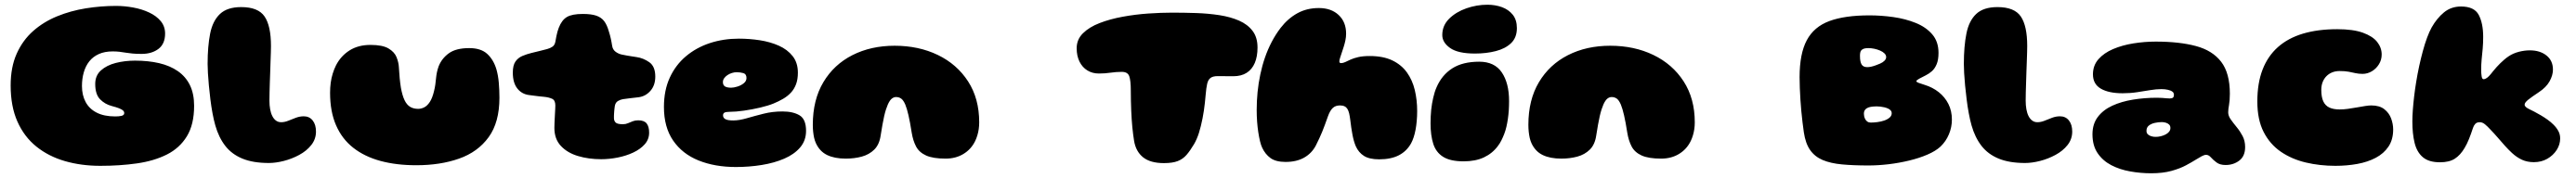

<svg xmlns="http://www.w3.org/2000/svg" viewBox="-20 -660 10876 753"><path d="M403.5 41.5Q323 41.5 254 21.5Q185 1.5 133.5 -40Q82 -81.5 53.5 -145.8Q25 -210 25 -298.5Q25 -376 50.5 -433Q76 -490 120.2 -529Q164.5 -568 221.5 -591.2Q278.5 -614.5 342.5 -624.8Q406.5 -635 470 -635Q506 -635 542.5 -628.2Q579 -621.5 609.5 -607.2Q640 -593 658.5 -570.8Q677 -548.5 677 -518Q677 -474.5 649 -453.2Q621 -432 578 -432Q555.5 -432 539.5 -433.5Q523.5 -435 510.5 -437.2Q497.5 -439.5 484.5 -441Q471.5 -442.5 455.5 -442.5Q422 -442.5 397.5 -431.5Q373 -420.5 357.2 -400.8Q341.5 -381 333.8 -354.2Q326 -327.5 326 -296Q326 -257.5 341.5 -228.5Q357 -199.5 388.2 -183.5Q419.5 -167.5 466 -167.5Q473 -167.5 480 -168Q487 -168.5 492.5 -169.8Q498 -171 501.2 -173.8Q504.5 -176.5 504.5 -181.5Q504.5 -188 499.2 -192.8Q494 -197.5 482.5 -202Q471 -206.5 452 -211.5Q423 -219 402.5 -240Q382 -261 382 -305Q382 -340.5 406.2 -362.2Q430.5 -384 469 -393.8Q507.5 -403.5 550 -403.5Q606 -403.5 652 -392.8Q698 -382 731 -359Q764 -336 781.8 -299.8Q799.5 -263.5 799.5 -212.5Q799.5 -133.5 769 -83.5Q738.5 -33.5 684.2 -6.2Q630 21 558.2 31.2Q486.5 41.5 403.5 41.5Z M1115 29.5Q1048.5 29.5 1003.5 11Q958.5 -7.5 931 -43Q903.5 -78.5 889 -129.5Q882.5 -152.5 877.2 -180.8Q872 -209 868.2 -239.5Q864.5 -270 861.8 -298.8Q859 -327.5 857.8 -351Q856.5 -374.5 856.5 -389.5Q856.5 -464 867.2 -518Q878 -572 908.8 -601Q939.5 -630 998.5 -630Q1070 -630 1097 -590.2Q1124 -550.5 1124 -465.5Q1124 -455 1123.5 -438.2Q1123 -421.5 1122.2 -400.8Q1121.5 -380 1120.8 -357.2Q1120 -334.5 1119.2 -312.2Q1118.5 -290 1118 -270Q1117.5 -250 1117.5 -234.5Q1117.5 -214.5 1120.5 -197.8Q1123.5 -181 1129.8 -168.8Q1136 -156.5 1145.2 -149.8Q1154.5 -143 1167 -143Q1181.5 -143 1197 -149.2Q1212.5 -155.5 1229 -161.8Q1245.5 -168 1262.5 -168Q1286 -168 1300 -150.5Q1314 -133 1314 -103.5Q1314 -71.5 1294.2 -46.5Q1274.5 -21.5 1243.5 -4.8Q1212.5 12 1178.2 20.8Q1144 29.5 1115 29.5Z M1737.5 39Q1653.5 39 1586.2 20.8Q1519 2.5 1471.5 -34.8Q1424 -72 1398.8 -130Q1373.5 -188 1373.5 -267.5Q1373.5 -289.5 1376.2 -310Q1379 -330.5 1384.8 -349Q1390.5 -367.5 1398.5 -383.5Q1419 -423.5 1455.8 -446.8Q1492.5 -470 1544 -470Q1595 -470 1620.2 -455Q1645.5 -440 1654.2 -418Q1663 -396 1664 -375.5Q1665 -362.5 1665.8 -350.8Q1666.5 -339 1667.5 -328.2Q1668.5 -317.5 1669.8 -307.8Q1671 -298 1672.5 -289Q1678.5 -256 1687.8 -236.5Q1697 -217 1711.2 -208.2Q1725.5 -199.5 1745.5 -199.5Q1758.5 -199.5 1771.2 -206Q1784 -212.5 1794.8 -229Q1805.5 -245.5 1812.5 -275Q1816 -289 1817.8 -302.2Q1819.5 -315.5 1820.8 -328.2Q1822 -341 1824.5 -353.5Q1827 -366 1831.5 -378.5Q1844.5 -412.5 1874.8 -434.5Q1905 -456.5 1961 -456.5Q2010.5 -456.5 2037.2 -431.8Q2064 -407 2076 -366Q2079.5 -353.5 2082 -339.5Q2084.5 -325.5 2085.8 -310.2Q2087 -295 2087.8 -279Q2088.5 -263 2088.5 -246.5Q2088.5 -142.5 2043 -79.8Q1997.5 -17 1918.2 11Q1839 39 1737.5 39Z M2518 13.5Q2465 13.5 2420 0Q2375 -13.5 2347.8 -42.8Q2320.5 -72 2320.5 -119Q2320.5 -129 2321 -139.5Q2321.5 -150 2322 -160.2Q2322.5 -170.5 2323 -180Q2323.5 -189.5 2324 -198.2Q2324.5 -207 2324.5 -214Q2324.5 -236 2310.8 -242.2Q2297 -248.5 2276.5 -250.5Q2266 -251.5 2256.2 -252.5Q2246.5 -253.5 2236.2 -255Q2226 -256.5 2213 -258Q2182.5 -262 2163.8 -286Q2145 -310 2145 -353Q2145 -383.5 2156 -399.5Q2167 -415.5 2185.2 -423.2Q2203.5 -431 2224 -436Q2243 -440.5 2260 -444.8Q2277 -449 2290 -452.5Q2303 -456 2312.8 -462.8Q2322.5 -469.5 2325 -485.5Q2327 -497 2329 -507Q2331 -517 2333.5 -526Q2336 -535 2339 -542.5Q2351.5 -575 2373.2 -588Q2395 -601 2440.5 -601Q2476 -601 2497.2 -593.8Q2518.5 -586.5 2530.5 -570.8Q2542.5 -555 2550 -528.5Q2553 -519 2555 -511.8Q2557 -504.5 2558.5 -497.5Q2560 -490.5 2561.5 -483Q2563 -475.5 2564.5 -465.5Q2567 -450 2579 -441Q2591 -432 2606 -429Q2618.5 -426.5 2627.8 -424.8Q2637 -423 2646.2 -421.8Q2655.5 -420.5 2667.5 -418.5Q2696 -414.5 2721.2 -396.8Q2746.5 -379 2746.5 -336Q2746.5 -299 2725.8 -275.5Q2705 -252 2675 -248.5Q2658 -246.5 2640.2 -244.5Q2622.5 -242.5 2610 -240.5Q2600 -239 2589 -232.8Q2578 -226.5 2575.5 -210.5Q2575 -205.5 2574.2 -200.5Q2573.5 -195.5 2573.2 -190.5Q2573 -185.5 2572.5 -180.5Q2572 -175.5 2572 -170.5Q2572 -165.5 2572 -160Q2572 -149 2579 -141.8Q2586 -134.5 2610 -134.5Q2621.5 -134.5 2631.2 -138.8Q2641 -143 2651.2 -147Q2661.5 -151 2674.5 -151Q2699.5 -151 2710 -137.8Q2720.5 -124.5 2720.5 -99Q2720.5 -70.5 2701.8 -49.5Q2683 -28.5 2653 -14.5Q2623 -0.5 2587.5 6.5Q2552 13.5 2518 13.5Z M3087 46.5Q2998 46.5 2929.2 18.8Q2860.5 -9 2821.8 -65.5Q2783 -122 2783 -207.5Q2783 -278 2807.8 -331.8Q2832.5 -385.5 2876.2 -422.2Q2920 -459 2977.2 -477.8Q3034.5 -496.5 3099.5 -496.5Q3143.5 -496.5 3187.5 -489.8Q3231.5 -483 3268 -466.8Q3304.5 -450.5 3326.5 -422.5Q3348.5 -394.5 3348.5 -352.5Q3348.5 -324.5 3340.8 -303.8Q3333 -283 3319 -268Q3305 -253 3286.2 -242Q3267.5 -231 3245.5 -222Q3223.5 -213 3189.8 -205Q3156 -197 3121.2 -192Q3086.5 -187 3061 -187Q3045.5 -187 3039 -183.8Q3032.5 -180.5 3032.5 -172Q3032.5 -167 3034.8 -163Q3037 -159 3041.5 -156.5Q3047 -153 3055.8 -151.8Q3064.5 -150.5 3075.5 -150.5Q3101 -150.5 3133.5 -160Q3166 -169.5 3203.8 -179Q3241.5 -188.5 3283.5 -188.5Q3328.5 -188.5 3355.8 -172Q3383 -155.5 3383 -106.5Q3383 -65.5 3358 -36.2Q3333 -7 3290.8 11.2Q3248.5 29.5 3195.5 38Q3142.5 46.5 3087 46.5ZM3066.5 -289Q3078 -289 3093.2 -293.8Q3108.5 -298.5 3120 -307.8Q3131.5 -317 3131.5 -330Q3131.5 -347 3118 -350.8Q3104.5 -354.5 3090 -354.5Q3080 -354.5 3069.8 -351.2Q3059.5 -348 3051 -342.2Q3042.5 -336.5 3037.2 -329Q3032 -321.5 3032 -313Q3032 -303 3036.8 -297.8Q3041.5 -292.5 3049.5 -290.8Q3057.5 -289 3066.5 -289Z M3550.5 11Q3503.5 11 3472 -4.2Q3440.5 -19.5 3424.5 -54.5Q3420 -64.5 3417.2 -76.5Q3414.5 -88.5 3413 -102.5Q3411.5 -116.5 3411.5 -132Q3411.5 -237.5 3456 -312.2Q3500.5 -387 3578.8 -426.8Q3657 -466.5 3757 -466.5Q3858.5 -466.5 3939.2 -427.5Q4020 -388.5 4067 -315.8Q4114 -243 4114 -142.5Q4114 -127.5 4112 -113.8Q4110 -100 4106.2 -87.5Q4102.5 -75 4097 -63.5Q4080 -28.5 4047.5 -8.8Q4015 11 3972 11Q3919 11 3889.8 -2.2Q3860.5 -15.5 3847.5 -40.2Q3834.5 -65 3829 -99Q3825.5 -121 3822.2 -139.2Q3819 -157.5 3815.5 -172Q3812 -186.5 3808.8 -197.8Q3805.5 -209 3802 -217.5Q3794 -236 3784.8 -242.8Q3775.5 -249.5 3763 -249.5Q3753.5 -249.5 3745 -242.8Q3736.5 -236 3728.5 -218.5Q3724.5 -209.5 3720.5 -197.2Q3716.5 -185 3712.8 -168.8Q3709 -152.5 3705.5 -132.2Q3702 -112 3698 -87Q3692.5 -48.5 3671 -27.2Q3649.5 -6 3618.2 2.5Q3587 11 3550.5 11Z M4894 30Q4836.5 30 4806 5.5Q4775.5 -19 4768 -63.5Q4766 -76.5 4764 -91Q4762 -105.5 4760.5 -121.5Q4759 -137.5 4757.8 -155Q4756.5 -172.5 4755.8 -192Q4755 -211.5 4754.5 -232.8Q4754 -254 4754 -277.5Q4754 -319 4747.5 -337.5Q4741 -356 4716 -356Q4692 -356 4668.5 -352.5Q4645 -349 4619 -349Q4592 -349 4570.8 -362Q4549.5 -375 4537.5 -399.2Q4525.5 -423.5 4525.5 -456Q4525.5 -493 4552 -519.2Q4578.5 -545.5 4622.5 -562.5Q4666.5 -579.5 4719.8 -589.2Q4773 -599 4827.5 -602.8Q4882 -606.5 4928 -606.5Q4979 -606.5 5030.5 -604.8Q5082 -603 5128.5 -595.8Q5175 -588.5 5211 -572.8Q5247 -557 5268 -529.5Q5289 -502 5289 -459Q5289 -421 5277.5 -393.8Q5266 -366.5 5243.2 -352Q5220.5 -337.5 5186.5 -337.5Q5157 -337.5 5147 -337.8Q5137 -338 5121 -338Q5101 -338 5090.8 -330.5Q5080.5 -323 5076.5 -305.8Q5072.5 -288.5 5070 -258.5Q5068.5 -242 5066.8 -225.2Q5065 -208.5 5062.5 -191.8Q5060 -175 5056.8 -158.8Q5053.5 -142.5 5049.8 -127.2Q5046 -112 5041.8 -98.2Q5037.5 -84.5 5032.2 -72.5Q5027 -60.5 5021.5 -51Q5005 -23 4989.5 -5Q4974 13 4952 21.5Q4930 30 4894 30Z M5407.5 25Q5366.5 25 5344 8.8Q5321.5 -7.5 5308.5 -35.5Q5303.5 -46 5299.5 -62.8Q5295.5 -79.5 5292.2 -100.8Q5289 -122 5287.2 -146Q5285.5 -170 5285.5 -195Q5285.5 -232.5 5289.2 -270.5Q5293 -308.5 5300.8 -345.2Q5308.5 -382 5320.5 -416.8Q5332.5 -451.5 5349 -483Q5365.5 -514.5 5386.5 -542Q5417 -581.5 5457 -603.8Q5497 -626 5548 -626Q5600 -626 5631.5 -596.5Q5663 -567 5663 -517.5Q5663 -503.5 5660 -489.2Q5657 -475 5652.8 -461.8Q5648.5 -448.5 5644.5 -436.5Q5640.5 -424.5 5637.5 -415.2Q5634.5 -406 5634.5 -400.5Q5634.5 -393 5641.5 -393Q5650 -393 5659.5 -397.5Q5669 -402 5682 -408Q5695 -414 5714.5 -418.5Q5734 -423 5762.5 -423Q5819.5 -423 5858 -404.5Q5896.5 -386 5919.8 -353.5Q5943 -321 5953 -279Q5963 -237 5963 -190Q5963 -168.5 5961.2 -148.5Q5959.5 -128.5 5956.2 -111.2Q5953 -94 5948.2 -79.5Q5943.5 -65 5937.5 -54Q5919 -20.5 5885.8 -3.2Q5852.5 14 5802.5 14Q5761.5 14 5738.8 -0.2Q5716 -14.5 5704 -41Q5699.5 -51.5 5696 -63.8Q5692.5 -76 5689.8 -90.2Q5687 -104.5 5684.8 -120.2Q5682.5 -136 5680.5 -153Q5678.5 -169 5675.8 -180.5Q5673 -192 5668.5 -199.2Q5664 -206.5 5656.5 -210.2Q5649 -214 5637.5 -214Q5628 -214 5620.5 -211.5Q5613 -209 5607 -203.5Q5601 -198 5595.8 -189Q5590.5 -180 5586 -167Q5579 -147 5573.2 -131.5Q5567.5 -116 5562 -102.5Q5556.5 -89 5550 -75Q5543.5 -61 5535 -44Q5517.5 -11 5485.5 7Q5453.5 25 5407.5 25Z M6159 22.5Q6103 22.5 6072.8 3.5Q6042.5 -15.5 6031 -51.5Q6019.5 -87.5 6019.5 -138Q6019.5 -153 6020.2 -167.5Q6021 -182 6022.2 -195.5Q6023.5 -209 6025.8 -221.8Q6028 -234.5 6030.8 -246.5Q6033.5 -258.5 6037 -269.8Q6040.5 -281 6045 -291Q6067.5 -343 6111.5 -371Q6155.5 -399 6225 -399Q6289.5 -399 6320.2 -353.8Q6351 -308.5 6351 -232.5Q6351 -212.5 6349.8 -193.5Q6348.5 -174.5 6346 -157.2Q6343.5 -140 6339.8 -123.8Q6336 -107.5 6330.5 -93.2Q6325 -79 6318.5 -66Q6312 -53 6303.5 -42Q6280.5 -11 6244.8 5.8Q6209 22.5 6159 22.5ZM6207.5 -433.5Q6135 -433.5 6102 -457Q6069 -480.5 6069 -511.5Q6069 -552 6098 -580.8Q6127 -609.5 6170.8 -624.8Q6214.5 -640 6259.5 -640Q6292.5 -640 6320.8 -629.8Q6349 -619.5 6366.5 -597.8Q6384 -576 6384 -541Q6384 -501 6359.5 -477.5Q6335 -454 6294.8 -443.8Q6254.5 -433.5 6207.5 -433.5Z M6571.5 11Q6524.5 11 6493 -4.2Q6461.5 -19.5 6445.5 -54.5Q6441 -64.5 6438.2 -76.5Q6435.5 -88.5 6434 -102.5Q6432.5 -116.5 6432.5 -132Q6432.5 -237.5 6477 -312.2Q6521.5 -387 6599.8 -426.8Q6678 -466.5 6778 -466.5Q6879.5 -466.5 6960.2 -427.5Q7041 -388.5 7088 -315.8Q7135 -243 7135 -142.5Q7135 -127.5 7133 -113.8Q7131 -100 7127.2 -87.5Q7123.5 -75 7118 -63.5Q7101 -28.5 7068.5 -8.8Q7036 11 6993 11Q6940 11 6910.8 -2.2Q6881.5 -15.5 6868.5 -40.2Q6855.5 -65 6850 -99Q6846.5 -121 6843.2 -139.2Q6840 -157.5 6836.5 -172Q6833 -186.5 6829.8 -197.8Q6826.5 -209 6823 -217.5Q6815 -236 6805.8 -242.8Q6796.5 -249.5 6784 -249.5Q6774.5 -249.5 6766 -242.8Q6757.5 -236 6749.5 -218.5Q6745.5 -209.5 6741.5 -197.2Q6737.5 -185 6733.8 -168.8Q6730 -152.5 6726.5 -132.2Q6723 -112 6719 -87Q6713.5 -48.5 6692 -27.2Q6670.5 -6 6639.2 2.5Q6608 11 6571.5 11Z M7868 40Q7804.5 40 7756.5 35.5Q7708.5 31 7675.2 17Q7642 3 7622.2 -25Q7602.5 -53 7595.5 -100Q7592.5 -120.5 7589.8 -143.2Q7587 -166 7584.8 -190Q7582.5 -214 7581 -238.5Q7579.5 -263 7578.5 -287Q7577.5 -311 7577.5 -333.5Q7577.5 -433 7608 -490Q7638.5 -547 7703.5 -571Q7768.5 -595 7872.5 -595Q7922 -595 7973.2 -587.8Q8024.5 -580.5 8067.8 -563Q8111 -545.5 8137.5 -514.8Q8164 -484 8164 -436.5Q8164 -407 8156.2 -388.5Q8148.5 -370 8136.5 -359.2Q8124.5 -348.5 8110.5 -341.5Q8093.5 -333 8082 -326.8Q8070.5 -320.5 8070.5 -316.5Q8070.5 -313 8080 -309.5Q8089.5 -306 8105.5 -301Q8139.5 -290.5 8165.2 -270Q8191 -249.5 8205.8 -220.2Q8220.5 -191 8220.5 -154Q8220.5 -122 8208 -92Q8195.5 -62 8172.5 -40Q8152 -21 8117.2 -6Q8082.5 9 8040 19.2Q7997.5 29.5 7953 34.8Q7908.5 40 7868 40ZM7878 -141.5Q7891 -141.5 7906.2 -143.5Q7921.5 -145.5 7935.2 -150.2Q7949 -155 7957.8 -162.8Q7966.5 -170.5 7966.5 -181.5Q7966.5 -188 7962.2 -192.8Q7958 -197.5 7951 -200.8Q7944 -204 7935.8 -206Q7927.5 -208 7918.8 -209Q7910 -210 7902.5 -210Q7896 -210 7887 -209.2Q7878 -208.5 7869.2 -205.8Q7860.5 -203 7854.8 -196.5Q7849 -190 7849 -178.5Q7849 -174 7850.2 -167.8Q7851.5 -161.5 7854.8 -155.5Q7858 -149.5 7863.8 -145.5Q7869.5 -141.5 7878 -141.5ZM7863 -376Q7871 -376 7880 -378Q7889 -380 7898.5 -383.5Q7908 -387 7917.5 -391Q7929 -396 7936 -403.2Q7943 -410.5 7943 -418.5Q7943 -427 7936 -434Q7929 -441 7917.5 -446Q7906 -451 7892.8 -453.8Q7879.5 -456.5 7867.5 -456.5Q7860 -456.5 7853.5 -455.2Q7847 -454 7842.5 -451Q7838 -448 7835.5 -443.5Q7834.5 -441.5 7834 -439Q7833.5 -436.5 7833 -433.8Q7832.5 -431 7832.5 -427.8Q7832.5 -424.5 7832.5 -421.5Q7832.5 -399 7839.2 -387.5Q7846 -376 7863 -376Z M8529.5 29.5Q8463 29.5 8418 11Q8373 -7.5 8345.5 -43Q8318 -78.5 8303.5 -129.5Q8297 -152.5 8291.8 -180.8Q8286.5 -209 8282.8 -239.5Q8279 -270 8276.2 -298.8Q8273.5 -327.5 8272.2 -351Q8271 -374.5 8271 -389.5Q8271 -464 8281.8 -518Q8292.5 -572 8323.2 -601Q8354 -630 8413 -630Q8484.5 -630 8511.5 -590.2Q8538.5 -550.5 8538.5 -465.5Q8538.5 -455 8538 -438.2Q8537.5 -421.5 8536.8 -400.8Q8536 -380 8535.2 -357.2Q8534.5 -334.5 8533.8 -312.2Q8533 -290 8532.5 -270Q8532 -250 8532 -234.5Q8532 -214.5 8535 -197.8Q8538 -181 8544.2 -168.8Q8550.5 -156.5 8559.8 -149.8Q8569 -143 8581.5 -143Q8596 -143 8611.5 -149.2Q8627 -155.5 8643.5 -161.8Q8660 -168 8677 -168Q8700.5 -168 8714.5 -150.5Q8728.5 -133 8728.5 -103.5Q8728.5 -71.5 8708.8 -46.5Q8689 -21.5 8658 -4.8Q8627 12 8592.8 20.8Q8558.5 29.5 8529.5 29.5Z M9061.5 73Q9017.5 73 8973.5 65.2Q8929.5 57.5 8893.5 38.8Q8857.5 20 8835.8 -12Q8814 -44 8814 -92Q8814 -135.5 8836.5 -165.2Q8859 -195 8897.5 -212.8Q8936 -230.5 8984.8 -238.5Q9033.5 -246.5 9086 -246.5Q9097 -246.5 9107.5 -245.8Q9118 -245 9126.8 -244.2Q9135.5 -243.5 9140 -243.5Q9150 -243.5 9154 -247.2Q9158 -251 9158 -259Q9158 -262 9157.2 -264.2Q9156.5 -266.5 9155 -268.8Q9153.5 -271 9151 -272.5Q9144.5 -277.5 9132.2 -280.2Q9120 -283 9105 -283Q9084 -283 9058 -278.8Q9032 -274.5 9002.8 -270Q8973.5 -265.5 8941.5 -265.5Q8882.5 -265.5 8849.2 -285Q8816 -304.5 8816 -345.5Q8816 -383 8839.2 -409.5Q8862.5 -436 8901.2 -452.5Q8940 -469 8987 -476.5Q9034 -484 9081 -484Q9181 -484 9250.8 -465.2Q9320.5 -446.5 9357.2 -398.8Q9394 -351 9394 -263.5Q9394 -248 9393 -236.5Q9392 -225 9390.5 -216Q9389 -207 9388 -199.8Q9387 -192.5 9387 -185Q9387 -170 9397.8 -154.8Q9408.5 -139.5 9422.8 -122.2Q9437 -105 9447.8 -84.5Q9458.5 -64 9458.5 -38Q9458.5 0.5 9434 19.2Q9409.5 38 9376 38Q9352 38 9337.8 27.2Q9323.5 16.5 9314 5.8Q9304.5 -5 9294 -5Q9286 -5 9275.2 0.8Q9264.5 6.5 9251 15Q9234.5 25.5 9209 39.2Q9183.5 53 9147.2 63Q9111 73 9061.5 73ZM9080.5 -81Q9091 -81 9101.8 -83.5Q9112.5 -86 9122 -90.8Q9131.5 -95.5 9137.2 -102.5Q9143 -109.5 9143 -118.5Q9143 -128 9137.5 -133.2Q9132 -138.5 9123.5 -141Q9115 -143.5 9106.5 -143.5Q9092.5 -143.5 9077.5 -140.2Q9062.5 -137 9052.2 -129Q9042 -121 9042 -106.5Q9042 -97 9048 -91.5Q9054 -86 9062.8 -83.5Q9071.5 -81 9080.5 -81Z M9839.5 41.5Q9774 41.5 9714.8 27.5Q9655.5 13.5 9609.2 -18.2Q9563 -50 9536.5 -102Q9510 -154 9510 -230.5Q9510 -308 9532 -365.2Q9554 -422.5 9597 -460.8Q9640 -499 9703 -517.8Q9766 -536.5 9847.5 -536.5Q9914 -536.5 9955.2 -521.8Q9996.5 -507 10015.8 -482.8Q10035 -458.5 10035 -429.5Q10035 -406.5 10023.2 -387.8Q10011.5 -369 9993 -358.2Q9974.5 -347.5 9954.5 -347.5Q9938 -347.5 9924.8 -350.5Q9911.5 -353.5 9896 -356.5Q9880.5 -359.5 9857.5 -359.5Q9840.5 -359.5 9826.5 -354Q9812.5 -348.5 9802 -338Q9791.5 -327.5 9785.8 -312.8Q9780 -298 9780 -280Q9780 -249.5 9788.5 -231.2Q9797 -213 9814.2 -205Q9831.5 -197 9857.5 -197Q9873.5 -197 9892.2 -199.5Q9911 -202 9930 -205.5Q9949 -209 9965 -211.5Q9981 -214 9991 -214Q10026 -214 10046.2 -198Q10066.5 -182 10075 -158.5Q10083.5 -135 10083.5 -112.5Q10083.5 -69.5 10063.8 -40Q10044 -10.5 10010 7.5Q9976 25.5 9932 33.5Q9888 41.5 9839.5 41.5Z M10281 26.5Q10234 26.5 10208.8 5Q10183.5 -16.5 10174 -55.5Q10164.5 -94.5 10164.5 -146Q10164.5 -168.5 10166.5 -195.2Q10168.5 -222 10172 -252Q10175.5 -282 10180.5 -312.5Q10186 -346.5 10193.2 -380Q10200.5 -413.5 10208.8 -444Q10217 -474.5 10226.5 -500.2Q10236 -526 10246 -544Q10268 -583 10298.2 -607.8Q10328.5 -632.5 10370 -632.5Q10426 -632.5 10444.8 -596.8Q10463.5 -561 10463.5 -504Q10463.5 -491.5 10463 -479.2Q10462.5 -467 10461.5 -455Q10460.5 -443 10459.2 -431.5Q10458 -420 10457 -408.8Q10456 -397.5 10455.5 -386.8Q10455 -376 10455 -365.5Q10455 -349 10457 -337Q10459 -325 10465 -325Q10472 -325 10479.8 -330.8Q10487.5 -336.5 10495.5 -346.5Q10500.5 -353 10506.8 -360.5Q10513 -368 10520.2 -376.2Q10527.5 -384.5 10535.8 -392.5Q10544 -400.5 10553 -408.2Q10562 -416 10572 -422.5Q10590 -434.5 10613.8 -440.8Q10637.5 -447 10660.5 -447Q10703.5 -447 10730.8 -425.2Q10758 -403.5 10758 -365.5Q10758 -341.5 10743.8 -316Q10729.5 -290.5 10698.5 -270Q10684 -260.5 10672.8 -252.5Q10661.5 -244.5 10654 -238.5Q10638.5 -226 10638.5 -217.5Q10638.5 -212 10643.5 -207.5Q10648.5 -203 10656.5 -199Q10666 -194.5 10679 -187.8Q10692 -181 10706.5 -172.5Q10721 -164 10735 -154Q10749 -144 10760.5 -132.5Q10773 -120 10780.8 -105.8Q10788.5 -91.5 10788.5 -74.5Q10788.5 -48.5 10773.8 -25.5Q10759 -2.5 10734 11.8Q10709 26 10677.5 26Q10649.5 26 10627.2 15.8Q10605 5.5 10585 -13Q10570.5 -26.5 10556 -42.5Q10541.5 -58.5 10526 -76.8Q10510.5 -95 10492.5 -113.5Q10481.5 -125.5 10471 -134.2Q10460.5 -143 10449 -143Q10436.5 -143 10430 -135.8Q10423.5 -128.5 10420.5 -119Q10412 -93 10403.5 -71.8Q10395 -50.5 10385 -34Q10367 -3.5 10343.5 11.5Q10320 26.5 10281 26.5Z"/></svg>

Font: Gluten Thin Black
Style: Regular
Weight: 900
Version: Version 1.300